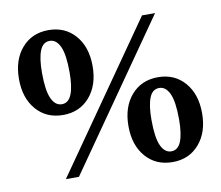

<svg xmlns="http://www.w3.org/2000/svg" viewBox="-76 -770 1001 869"><g transform="rotate(-10 424.0 -335.0)"><path d="M160 0 628 -670H688L220 0ZM199 -288Q122.5 -288 76 -341.5Q29.5 -395 29.5 -482.5Q29.5 -570.5 76 -624.2Q122.5 -678 199 -678Q275 -678 321.5 -624.5Q368 -571 368 -483.5Q368 -395.5 321.5 -341.8Q275 -288 199 -288ZM201.5 -337Q232 -337 246.2 -372.2Q260.5 -407.5 260.5 -473Q260.5 -555 243.5 -592Q226.5 -629 196 -629Q165 -629 151 -593.8Q137 -558.5 137 -493Q137 -411 154 -374Q171 -337 201.5 -337ZM650 8Q573.5 8 527 -45.5Q480.5 -99 480.5 -186.5Q480.5 -274.5 527 -328.2Q573.5 -382 650 -382Q726 -382 772.5 -328.5Q819 -275 819 -187.5Q819 -99.5 772.5 -45.8Q726 8 650 8ZM652.5 -41Q683 -41 697.2 -76.2Q711.5 -111.5 711.5 -177Q711.5 -259 694.5 -296Q677.5 -333 647 -333Q616 -333 602 -297.8Q588 -262.5 588 -197Q588 -115 605 -78Q622 -41 652.5 -41Z"/></g></svg>

Font: Newsreader 16pt
Style: Bold
Weight: 700
Designer: Hugues Gentile
Foundry: Production Type
Version: Version 1.003; ttfautohint (v1.8.3)